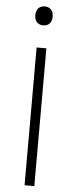

<svg xmlns="http://www.w3.org/2000/svg" viewBox="-62 -959 383 990"><g transform="rotate(5 130.0 -464.0)"><path d="M105 0Q105 -60.5 105 -116.2Q105 -172 105 -237V-475Q105 -541 105 -597Q105 -653 105 -713H155.5Q155.5 -653 155.5 -597Q155.5 -541 155.5 -475V-237Q155.5 -172 155.5 -116.2Q155.5 -60.5 155.5 0ZM128 -829.5Q109 -829.5 96.5 -841.8Q84 -854 84 -878Q84 -903 96.5 -915.2Q109 -927.5 129 -927.5Q149 -927.5 161.2 -915Q173.5 -902.5 173.5 -878Q173.5 -854 161.2 -841.8Q149 -829.5 128 -829.5Z"/></g></svg>

Font: Commissioner Thin ExtraLight
Style: Regular
Weight: 250
Version: Version 1.000